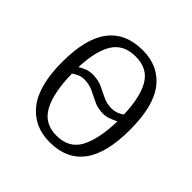

<svg xmlns="http://www.w3.org/2000/svg" viewBox="-149 -673 812 812"><g transform="rotate(45 257.0 -267.0)"><path d="M256 10Q162 10 108 -58.5Q54 -127 54 -268Q54 -408 106 -476Q158 -544 260 -544Q355 -544 407.5 -476.5Q460 -409 460 -268Q460 -126 408.5 -58Q357 10 256 10ZM342 -276Q369 -276 396 -295Q392 -400 360 -452Q328 -504 258 -504Q187 -504 154.5 -453Q122 -402 118 -301Q136 -312 151 -317Q166 -322 183 -322Q216 -322 240.5 -310.5Q265 -299 288.5 -287.5Q312 -276 342 -276ZM257 -30Q332 -30 363 -88.5Q394 -147 397 -255Q378 -246 362.5 -240.5Q347 -235 331 -235Q299 -235 274.5 -247Q250 -259 226 -270.5Q202 -282 172 -282Q157 -282 143.5 -276.5Q130 -271 118 -262Q120 -148 152.5 -89Q185 -30 257 -30Z"/></g></svg>

Font: Noto Serif SemiCondensed Light
Style: Regular
Weight: 300
Width: 4
Designer: Monotype Design Team
Foundry: Monotype Imaging Inc.
Version: Version 2.013